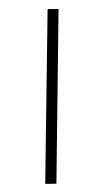

<svg xmlns="http://www.w3.org/2000/svg" viewBox="-91 -789 452 891"><g transform="rotate(10 134.5 -344.0)"><path d="M190 61 60 -740 110 -749 241 51Z"/></g></svg>

Font: Nunito Sans 12pt ExtraLight 12pt Light
Style: Italic
Weight: 300
Italic angle: -9°
Version: Version 3.101;gftools[0.9.27]